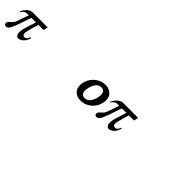

<svg xmlns="http://www.w3.org/2000/svg" viewBox="419 -1998 3504 3504"><g transform="rotate(45 2171.0 -246.5)"><path d="M109.9 20H107.9Q84.5 20 73 2.9Q61.5 -14.2 66.9 -39.1Q71.3 -60.1 94.2 -80.1L106.4 -90.8Q118.2 -101.6 120.8 -104Q123.5 -106.4 133.8 -116.2Q144 -126 148.2 -131.3Q152.3 -136.7 159.4 -145.8Q166.5 -154.8 170.9 -163.1Q175.3 -171.4 178.2 -180.2L263.2 -419.9H213.9Q193.8 -419.9 171.9 -409.7Q149.9 -399.4 138.2 -386.2L107.9 -353H89.8L101.1 -371.1Q127.9 -417.5 156.7 -449Q185.5 -480.5 224.1 -497.1Q251 -507.8 273.9 -507.8H663.1L643.1 -420.9H511.2Q470.7 -295.9 446.8 -194.8Q419.9 -81.1 488.8 -81.1Q515.1 -81.1 533.4 -97.7Q551.8 -114.3 561 -141.1Q565.9 -155.8 566.9 -158.2H588.9Q556.6 -31.7 460.9 6.8Q438.5 16.1 422.9 16.1Q386.2 16.1 366.2 -28.8Q345.7 -74.7 370.1 -178.2Q374.5 -198.7 414.1 -318.8L446.8 -420.9H329.1Q247.6 -167.5 195.8 -51.8Q163.1 18.6 109.9 20Z M2349.6 -250Q2332.5 -174.3 2288.3 -117.2Q2244.1 -60.1 2181.6 -24.9Q2112.3 14.2 2030.3 14.2Q1950.2 14.2 1897.9 -24.4Q1845.7 -63 1831.5 -123Q1817.4 -179.7 1832.5 -249Q1849.6 -324.7 1893.8 -381.8Q1938 -439 2000.5 -474.1Q2069.8 -513.2 2151.4 -513.2Q2231.4 -513.2 2283.9 -474.6Q2336.4 -436 2350.6 -376Q2364.7 -319.3 2349.6 -250ZM2049.3 -71.8Q2112.8 -71.8 2153.3 -120.8Q2193.8 -169.9 2212.4 -250Q2221.2 -288.1 2221.9 -319.3Q2222.7 -350.6 2214.4 -375.5Q2206.1 -400.4 2185.1 -414.3Q2164.1 -428.2 2131.3 -428.2Q2067.9 -428.2 2027.3 -379.2Q1986.8 -330.1 1968.3 -250Q1959.5 -211.9 1958.7 -180.7Q1958 -149.4 1966.3 -124.5Q1974.6 -99.6 1995.6 -85.7Q2016.6 -71.8 2049.3 -71.8Z M2445.3 20H2443.4Q2419.9 20 2408.4 2.9Q2397 -14.2 2402.3 -39.1Q2406.7 -60.1 2429.7 -80.1L2441.9 -90.8Q2453.6 -101.6 2456.3 -104Q2459 -106.4 2469.2 -116.2Q2479.5 -126 2483.6 -131.3Q2487.8 -136.7 2494.9 -145.8Q2502 -154.8 2506.3 -163.1Q2510.7 -171.4 2513.7 -180.2L2598.6 -419.9H2549.3Q2529.3 -419.9 2507.3 -409.7Q2485.4 -399.4 2473.6 -386.2L2443.4 -353H2425.3L2436.5 -371.1Q2463.4 -417.5 2492.2 -449Q2521 -480.5 2559.6 -497.1Q2586.4 -507.8 2609.4 -507.8H2998.5L2978.5 -420.9H2846.7Q2806.2 -295.9 2782.2 -194.8Q2755.4 -81.1 2824.2 -81.1Q2850.6 -81.1 2868.9 -97.7Q2887.2 -114.3 2896.5 -141.1Q2901.4 -155.8 2902.3 -158.2H2924.3Q2892.1 -31.7 2796.4 6.8Q2773.9 16.1 2758.3 16.1Q2721.7 16.1 2701.7 -28.8Q2681.2 -74.7 2705.6 -178.2Q2710 -198.7 2749.5 -318.8L2782.2 -420.9H2664.6Q2583 -167.5 2531.2 -51.8Q2498.5 18.6 2445.3 20Z"/></g></svg>

Font: Perun
Style: Bold Italic
Weight: 700
Italic angle: -12°
Foundry: Copyright (c) Stefan Peev, Context Ltd, 2016
Version: Version 001.000